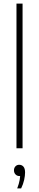

<svg xmlns="http://www.w3.org/2000/svg" viewBox="-20 -828 218 1072"><path d="M72 0V-808H106V0ZM76 224Q86.5 197 89.8 177Q93 157 93 139L95 155H89Q75.5 155 66.8 146Q58 137 58 123Q58 109.5 66.2 100.8Q74.5 92 87 92Q102 92 111 102.5Q120 113 120 135Q120 153 114.8 176.8Q109.5 200.5 98 224Z"/></svg>

Font: Encode Sans Condensed Thin
Style: Regular
Weight: 100
Width: 3
Designer: Multiple Designers
Foundry: Impallari Type
Version: Version 3.002